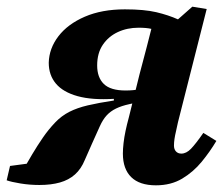

<svg xmlns="http://www.w3.org/2000/svg" viewBox="-46 -540 672 575"><path d="M-26 0 -16 -43 74 -55 19 -24Q35 -52 50.5 -78Q66 -104 82.5 -128Q99 -152 119 -173Q138 -193 161.5 -205Q185 -217 217 -224.5Q249 -232 295 -239V-244Q230 -240 186.5 -252Q143 -264 121.5 -289.5Q100 -315 100 -352Q101 -395 129 -431.5Q157 -468 208 -490Q259 -512 328 -512Q386 -512 422 -503.5Q458 -495 487 -482L530 -520L573 -513L487 -174Q484 -159 481 -146.5Q478 -134 476.5 -123.5Q475 -113 475 -104Q475 -93 481 -86.5Q487 -80 497 -80Q512 -80 526 -94.5Q540 -109 563 -142L602 -118Q583 -86 558 -55.5Q533 -25 499.5 -5Q466 15 421 15Q372 15 347 -9.5Q322 -34 322 -80Q322 -94 324 -111.5Q326 -129 330 -148Q334 -167 340 -189L372 -318Q383 -359 393.5 -399.5Q404 -440 414 -480L434 -446Q422 -450 407.5 -453.5Q393 -457 369 -457Q335 -457 307 -444Q279 -431 262 -406Q245 -381 245 -344Q245 -308 265 -288.5Q285 -269 330 -269Q354 -269 373 -273Q392 -277 411 -281L404 -242L341 -228Q318 -223 301.5 -215Q285 -207 273.5 -194.5Q262 -182 253 -162Q242 -137 230.5 -112Q219 -87 208 -61Q197 -34 178.5 -17.5Q160 -1 133.5 6.5Q107 14 72 14Q43 14 15.5 9.5Q-12 5 -26 0Z"/></svg>

Font: Source Serif 4
Style: Bold Italic
Weight: 700
Italic angle: -12°
Designer: Frank Grießhammer
Foundry: Adobe Systems Incorporated
Version: Version 4.004;hotconv 1.0.116;makeotfexe 2.5.65601